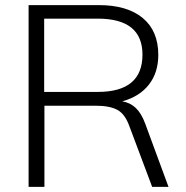

<svg xmlns="http://www.w3.org/2000/svg" viewBox="-20 -732 728 752"><path d="M640 0H576L487 -237Q470 -285 440 -301.5Q410 -318 353 -318H154V0H92V-712H367Q478 -712 539 -661.5Q600 -611 600 -517Q600 -448 563.5 -401Q527 -354 459 -335Q490 -330 512 -309Q534 -288 549 -247ZM363 -372Q538 -372 538 -518Q538 -659 363 -659H153V-372Z"/></svg>

Font: Muli Light
Style: Regular
Weight: 300
Designer: Vernon Adams
Foundry: Vernon Adams
Version: Version 2.100